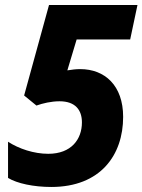

<svg xmlns="http://www.w3.org/2000/svg" viewBox="-20 -734 567 764"><path d="M184 10C380 10 470 -117 470 -269C470 -394 397 -459 299 -459C283 -459 266 -457 248 -454L285 -577H498L527 -714H175L76 -354L125 -314C150 -323 184 -331 217 -331C280 -331 306 -296 306 -247C306 -180 264 -122 172 -122C115 -122 55 -142 12 -170V-26C48 -4 114 10 184 10Z"/></svg>

Font: Noto Sans SemiCondensed ExtraBold
Style: Italic
Weight: 800
Width: 4
Italic angle: -12°
Designer: Monotype Design Team
Foundry: Monotype Imaging Inc.
Version: Version 2.013